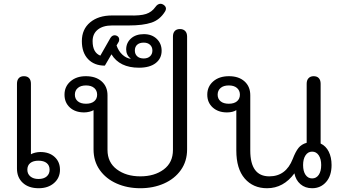

<svg xmlns="http://www.w3.org/2000/svg" viewBox="-20 -988 1827 1018"><path d="M70 -94V-544Q70 -563 79.5 -573.5Q89 -584 107 -584Q125 -584 134.5 -573.5Q144 -563 144 -544V-170Q152 -175 166 -178.5Q180 -182 194 -182Q241 -182 269.5 -156Q298 -130 298 -88Q298 -45 266.5 -17.5Q235 10 185 10Q132 10 101 -18.5Q70 -47 70 -94ZM243 -88Q243 -111 227.5 -123.5Q212 -136 184 -136Q156 -136 140.5 -123.5Q125 -111 125 -88Q125 -66 141 -52.5Q157 -39 184 -39Q212 -39 227.5 -52.5Q243 -66 243 -88Z M476 -196V-404Q468 -399 454 -395.5Q440 -392 426 -392Q379 -392 350.5 -418Q322 -444 322 -486Q322 -529 353.5 -556.5Q385 -584 435 -584Q488 -584 519 -556.5Q550 -529 550 -483V-193Q550 -127 599.5 -90Q649 -53 724 -53Q799 -53 848 -89.5Q897 -126 897 -193V-794Q897 -813 906.5 -823.5Q916 -834 934 -834Q952 -834 962 -823.5Q972 -813 972 -794V-196Q972 -133 939 -86.5Q906 -40 849.5 -15Q793 10 724 10Q655 10 598.5 -15Q542 -40 509 -86.5Q476 -133 476 -196ZM495 -486Q495 -508 479.5 -521.5Q464 -535 436 -535Q408 -535 392.5 -521.5Q377 -508 377 -486Q377 -464 392.5 -451Q408 -438 436 -438Q464 -438 479.5 -451Q495 -464 495 -486Z M571 -700 536 -640Q480 -640 447 -674.5Q414 -709 414 -770Q414 -833 458 -869.5Q502 -906 574 -906H664Q724 -904 754.5 -914Q785 -924 804 -951Q816 -968 831 -968Q838 -968 845 -964Q860 -955 860 -942Q860 -935 855 -927Q828 -883 783 -868Q738 -853 663 -853H574Q526 -853 498.5 -831Q471 -809 471 -770Q471 -709 512 -693L565 -786Q574 -801 588 -801Q594 -801 600 -798Q612 -792 612 -778Q612 -769 608 -764L598 -747Q608 -718 628 -699Q648 -680 673 -676V-677Q649 -696 649 -726Q649 -761 674.5 -784Q700 -807 743 -807Q785 -807 811 -782Q837 -757 837 -719Q837 -678 805.5 -653.5Q774 -629 717 -629Q614 -629 571 -700ZM788 -720Q788 -739 775.5 -750.5Q763 -762 742 -762Q720 -762 707.5 -751Q695 -740 695 -720Q695 -701 707.5 -689.5Q720 -678 742 -678Q763 -678 775.5 -689.5Q788 -701 788 -720Z M1233 -190V-404Q1214 -392 1183 -392Q1137 -392 1108 -418Q1079 -444 1079 -486Q1079 -529 1110.5 -556.5Q1142 -584 1194 -584Q1246 -584 1276.5 -556.5Q1307 -529 1307 -483V-190Q1307 -53 1408 -53Q1496 -53 1532 -145Q1547 -184 1562.5 -203.5Q1578 -223 1606 -231V-544Q1606 -563 1616 -573.5Q1626 -584 1643 -584Q1661 -584 1670.5 -573.5Q1680 -563 1680 -544V-227Q1708 -214 1723 -184Q1738 -154 1738 -113Q1738 -56 1709 -23Q1680 10 1635 10Q1598 10 1573 -11.5Q1548 -33 1541 -69Q1483 10 1396 10Q1322 10 1277.5 -41.5Q1233 -93 1233 -190ZM1252 -486Q1252 -508 1236.5 -521.5Q1221 -535 1193 -535Q1165 -535 1149.5 -521.5Q1134 -508 1134 -486Q1134 -464 1149.5 -451Q1165 -438 1193 -438Q1221 -438 1236.5 -451Q1252 -464 1252 -486ZM1683 -113Q1683 -145 1670 -164.5Q1657 -184 1635 -184Q1613 -184 1600 -164.5Q1587 -145 1587 -113Q1587 -80 1600 -61Q1613 -42 1635 -42Q1657 -42 1670 -61Q1683 -80 1683 -113Z"/></svg>

Font: Kodchasan
Style: Regular
Weight: 400
Version: Version 1.000; ttfautohint (v1.6)